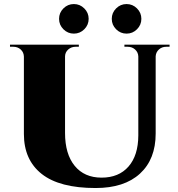

<svg xmlns="http://www.w3.org/2000/svg" viewBox="-20 -923 885 957"><path d="M400.1 -777.1Q378.4 -755.4 348.1 -755.4Q317.9 -755.4 296.1 -777.1Q274.4 -798.8 274.4 -829.1Q274.4 -859.4 296.1 -881.1Q317.9 -902.8 348.1 -902.8Q378.4 -902.8 400.1 -881.1Q421.9 -859.4 421.9 -829.1Q421.9 -798.8 400.1 -777.1ZM662.8 -777.1Q641.1 -755.4 610.8 -755.4Q580.6 -755.4 558.8 -777.1Q537.1 -798.8 537.1 -829.1Q537.1 -859.4 558.8 -881.1Q580.6 -902.8 610.8 -902.8Q641.1 -902.8 662.8 -881.1Q684.6 -859.4 684.6 -829.1Q684.6 -798.8 662.8 -777.1ZM600.1 -700.2H825.2V-689.9H808.6Q787.1 -689.9 772.2 -676.5Q757.3 -663.1 755.9 -642.6V-257.3Q755.9 -129.4 677.7 -57.6Q599.6 14.2 456.5 14.2Q276.9 14.2 188 -55.9Q99.1 -126 99.1 -255.4V-640.6Q98.6 -662.1 83.5 -676Q68.4 -689.9 46.4 -689.9H29.8V-700.2H373V-689.9H356.9Q335.4 -689.9 320.1 -676.3Q304.7 -662.6 304.2 -642.1V-260.3Q304.2 -155.3 352.3 -96.4Q400.4 -37.6 486.3 -37.6Q572.3 -37.6 620.6 -93Q668.9 -148.4 669.4 -247.6V-642.1Q668.5 -662.6 653.3 -676.3Q638.2 -689.9 616.7 -689.9H600.1Z"/></svg>

Font: Cinzel Black
Style: Regular
Weight: 900
Designer: Natanael Gama
Version: Version 1.001;PS 001.001;hotconv 1.0.56;makeotf.lib2.0.21325